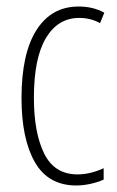

<svg xmlns="http://www.w3.org/2000/svg" viewBox="-20 -610 360 589"><path d="M214 -41Q128 -41 87 -112.5Q46 -184 46 -309Q46 -446 92 -518Q138 -590 221 -590Q266 -590 300 -571L287 -539Q258 -555 223 -555Q158 -555 121 -493.5Q84 -432 84 -310Q84 -203 115.5 -139Q147 -75 218 -75Q257 -75 298 -94V-59Q280 -51 257.5 -46Q235 -41 214 -41Z"/></svg>

Font: Noto Sans Tamil UI ExtraCondensed ExtraLight
Style: Regular
Weight: 200
Width: 2
Designer: Jelle Bosma - Monotype Design Team
Foundry: Monotype Imaging Inc.
Version: Version 2.004; ttfautohint (v1.8.4.7-5d5b)